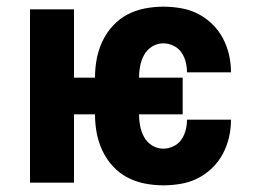

<svg xmlns="http://www.w3.org/2000/svg" viewBox="-20 -548 790 576"><path d="M470 8Q442 8 414 2.5Q386 -3 361.5 -16Q337 -29 318 -50Q299 -71 287 -96.5Q275 -122 270 -149.5Q265 -177 265 -205H202V0H70V-520H202V-315H265Q265 -343 270 -370.5Q275 -398 287 -423.5Q299 -449 318 -470Q337 -491 361.5 -504Q386 -517 414 -522.5Q442 -528 470 -528Q496 -528 522.5 -523.5Q549 -519 573 -507Q597 -495 616.5 -476Q636 -457 648.5 -433.5Q661 -410 667 -384Q673 -358 673 -331H541Q541 -347 537 -362.5Q533 -378 524 -391Q515 -404 500 -411Q485 -418 470 -418Q452 -418 436.5 -408.5Q421 -399 412.5 -383.5Q404 -368 400.5 -350.5Q397 -333 397 -315H528V-205H397Q397 -187 400.5 -169.5Q404 -152 412.5 -136.5Q421 -121 436.5 -111.5Q452 -102 470 -102Q485 -102 500 -109Q515 -116 524 -129Q533 -142 537 -157.5Q541 -173 541 -189H673Q673 -162 667 -136Q661 -110 648.5 -86.5Q636 -63 616.5 -44Q597 -25 573 -13Q549 -1 522.5 3.5Q496 8 470 8Z"/></svg>

Font: Iosevka Aile Extrabold
Style: Regular
Weight: 800
Designer: Belleve Invis
Foundry: Belleve Invis
Version: Version 27.3.5; ttfautohint (v1.8.4)